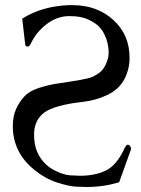

<svg xmlns="http://www.w3.org/2000/svg" viewBox="-20 -728 565 767"><path d="M116.2 -189.5Q116.2 -137.7 138.7 -101.8Q161.1 -65.9 197.5 -47.6Q233.9 -29.3 260.5 -27.6Q287.1 -25.9 299.8 -25.9Q359.9 -25.9 403.1 -46.9Q446.3 -67.9 477.5 -135.7Q483.9 -148.4 489.7 -149.9Q496.1 -149.9 499.8 -144.3Q503.4 -138.7 503.4 -135Q503.4 -131.3 502.4 -128.9L456.1 0Q394 19 326.2 19Q315.9 19 286.1 17.8Q256.3 16.6 208.3 1.2Q160.2 -14.2 116.2 -50.3Q31.2 -119.6 31.2 -224.1Q31.2 -262.7 43.5 -290.8Q55.7 -318.8 76.4 -341.8Q97.2 -364.7 136.2 -377Q175.3 -389.2 206.3 -393.8Q237.3 -398.4 260.7 -402.1Q284.2 -405.8 301.8 -408.9Q319.3 -412.1 336.7 -416.5Q354 -420.9 376 -436.8Q397.9 -452.6 408.2 -485.4Q414.1 -501.5 414.1 -518.1Q414.1 -534.7 410.2 -553.2Q406.2 -571.8 397.5 -589.8Q388.7 -607.9 375.5 -621.8Q362.3 -635.7 333.3 -649.7Q304.2 -663.6 259.3 -663.6H251.5Q205.1 -661.6 165 -630.6Q125 -599.6 104 -555.7Q98.1 -542.5 91.8 -542H89.8Q81.5 -542 80.6 -550.8L68.8 -653.3Q145 -702.6 253.9 -707.5H268.6Q368.2 -707.5 432.9 -648.2Q497.6 -588.9 497.6 -497.1Q497.6 -450.2 476.1 -410.4Q454.6 -370.6 408.7 -348.6Q362.8 -326.7 308.8 -320.8Q254.9 -314.9 215.8 -304Q176.8 -293 158.2 -279.3Q117.7 -250 116.2 -194.8Z"/></svg>

Font: Caudex
Style: Regular
Weight: 400
Version: Version 1.04